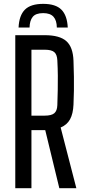

<svg xmlns="http://www.w3.org/2000/svg" viewBox="-20 -984 452 1004"><path d="M59.9 0V-800H214.1Q291.9 -800 326.9 -768.9Q362 -737.7 364.3 -665.8Q366.1 -619.9 366.5 -582.4Q367 -544.9 366.5 -510.2Q366.1 -475.5 364.3 -437.2Q362.3 -389.3 346.3 -360.1Q330.3 -330.9 297.2 -317.3L379.2 0H290.2L216.6 -303.4H144.4V0ZM144.4 -379.3H213.7Q249.1 -379.3 263.9 -391.9Q278.7 -404.4 279.8 -433.9Q281.3 -477.9 282 -514.8Q282.7 -551.7 282.4 -588.6Q282.1 -625.5 279.8 -669Q278.3 -699.1 263.7 -711.6Q249.1 -724 214.1 -724H144.4ZM205.9 -963.8Q270.9 -963.8 301.1 -933.5Q331.3 -903.2 334.3 -840H277.2Q276.8 -877.4 259.7 -896.4Q242.5 -915.4 205.9 -915.4Q167 -915.4 151.1 -895.8Q135.3 -876.2 134.5 -840H77.1Q80 -903.6 110.4 -933.7Q140.8 -963.8 205.9 -963.8Z"/></svg>

Font: Big Shoulders Text SC Thin
Style: Regular
Weight: 100
Designer: Patric King
Foundry: XO Type Co
Version: Version 2.002